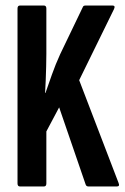

<svg xmlns="http://www.w3.org/2000/svg" viewBox="-20 -675 452 695"><path d="M52.4 0Q43.4 0 43.4 -10.9V-644.1Q43.4 -655 52.4 -655H138.8Q147.8 -655 147.8 -644.1V-480Q147.8 -459.7 147.1 -434.3Q146.4 -408.9 145.5 -384.4Q144.6 -359.8 143.2 -338.5H144.6Q155.7 -370 168.1 -405.5Q180.5 -440.9 197.9 -479L279.8 -649.4Q281.6 -655 289.7 -655H387.3Q398.8 -655 392.5 -641.7L266.6 -384.8L409 -13.3Q414.7 0 403 0H300.3Q292.4 0 290 -7.2L194.1 -286.4L147.8 -199.2V-10.9Q147.8 0 138.8 0Z"/></svg>

Font: Sofia Sans Extra Condensed
Style: Regular
Weight: 400
Designer: Botio Nikoltchev, Ani Petrova
Foundry: lettersoup
Version: Version 4.101